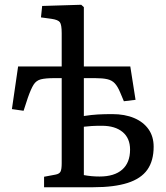

<svg xmlns="http://www.w3.org/2000/svg" viewBox="-20 -786 696 806"><path d="M165 0V-44L213 -53Q229 -56 234 -65.5Q239 -75 239 -101V-458H208Q171 -458 151.5 -453Q132 -448 121 -430.5Q110 -413 97 -376L79 -321L30 -328L56 -507H239V-647Q239 -682 231.5 -692.5Q224 -703 196 -707L152 -713L157 -761L321 -766L332 -756V-507H527L549 -367L500 -361L484 -399Q474 -423 462 -436Q450 -449 430.5 -453.5Q411 -458 379 -458H332V-299Q364 -304 391 -305.5Q418 -307 451 -307Q504 -307 543 -290.5Q582 -274 603.5 -243.5Q625 -213 625 -170Q625 -111 598.5 -73.5Q572 -36 515.5 -18Q459 0 372 0ZM398 -45Q460 -45 493 -74Q526 -103 526 -158Q526 -206 494.5 -232Q463 -258 408 -258Q381 -258 365 -257Q349 -256 332 -254V-51Q348 -48 364.5 -46.5Q381 -45 398 -45Z"/></svg>

Font: Literata 18pt
Style: Regular
Weight: 400
Designer: Latin by Veronika Burian and Jose Scaglione. Greek by Irene Vlachou. Cyrillic by Vera Evstafieva.
Foundry: TypeTogether
Version: Version 3.103;gftools[0.9.29]